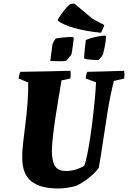

<svg xmlns="http://www.w3.org/2000/svg" viewBox="-20 -1064 730 1096"><path d="M315 12Q208 12 157.5 -30Q107 -72 107 -163Q106 -195 111.5 -244Q117 -293 124.5 -352Q132 -411 137 -473.5Q142 -536 141 -593L86 -616Q88 -626 90 -635.5Q92 -645 96 -654Q168 -655 239 -656.5Q310 -658 382 -660Q385 -638 382 -616L331 -605Q324 -562 315 -509Q306 -456 297.5 -400.5Q289 -345 283 -293.5Q277 -242 276 -201Q277 -141 295 -114.5Q313 -88 357 -88Q388 -88 417 -97.5Q446 -107 461 -118Q469 -137 478 -181.5Q487 -226 495.5 -283Q504 -340 511 -400Q518 -460 522.5 -511.5Q527 -563 528 -594L469 -616Q470 -626 472 -635.5Q474 -645 478 -654Q530 -655 583 -656.5Q636 -658 689 -660Q692 -638 689 -616L630 -602Q609 -518 594.5 -429Q580 -340 568 -257Q556 -174 544 -106Q521 -75 486 -47.5Q451 -20 412 -2Q389 4 362.5 8Q336 12 315 12ZM460 -730Q461 -756 464 -784Q467 -812 470 -836Q526 -858 580 -861L585 -855Q584 -825 577 -793.5Q570 -762 568 -754Q567 -751 561 -743Q555 -735 548.5 -728Q542 -721 540 -721Q528 -721 501.5 -723Q475 -725 460 -730ZM267 -716 280 -814Q287 -830 298 -844Q309 -847 340 -850Q371 -853 394 -853L401 -847Q400 -836 397.5 -816Q395 -796 392 -777.5Q389 -759 388 -754Q384 -747 374 -735Q364 -723 357 -717Q342 -714 318 -714.5Q294 -715 267 -716ZM557 -877Q472 -885 406.5 -903.5Q341 -922 311 -945L310 -952Q318 -966 331 -984.5Q344 -1003 358 -1019Q372 -1035 382 -1041L404 -1044L508 -957L575 -921L571 -908Q567 -901 564 -893Q561 -885 557 -877Z"/></svg>

Font: Labrada ExtraBold
Style: Italic
Weight: 800
Italic angle: -7°
Designer: Mercedes Jáuregui
Foundry: Omnibus-Type Team
Version: Version 1.000; ttfautohint (v1.8.4.7-5d5b)